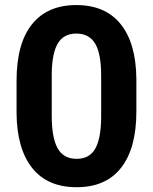

<svg xmlns="http://www.w3.org/2000/svg" viewBox="-20 -741 614 770"><path d="M385.7 -437.5Q385.7 -525.9 361.6 -566.2Q337.4 -606.4 286.1 -606.4Q236.3 -606.4 212.6 -568.1Q189 -529.8 187.5 -448.2V-275.4Q187.5 -188.5 211.2 -146.2Q234.9 -104 287.1 -104Q338.9 -104 361.8 -144.5Q384.8 -185.1 385.7 -268.6ZM526.9 -293.9Q526.9 -146.5 465.8 -68.4Q404.8 9.8 287.1 9.8Q170.9 9.8 109.4 -66.9Q47.9 -143.6 46.4 -286.6V-417.5Q46.4 -566.4 108.2 -643.6Q169.9 -720.7 286.1 -720.7Q402.3 -720.7 463.9 -644.3Q525.4 -567.9 526.9 -424.8Z"/></svg>

Font: MAUL Bold
Style: Bold
Weight: 700
Designer: MAUL
Version: Version 1.0; 2020; ttfautohint (v1.8.3)